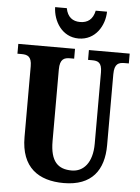

<svg xmlns="http://www.w3.org/2000/svg" viewBox="-61 -975 751 1032"><g transform="rotate(5 314.0 -459.0)"><path d="M334 -771C425 -771 473 -853 474 -928H413C403 -880 375 -860 334 -860C295 -860 266 -880 257 -928H194C196 -853 244 -771 334 -771ZM322 10C474 10 537 -79 537 -213V-596C537 -654 561 -661 593 -661H615V-714H395V-661H416C448 -661 470 -654 470 -600V-215C470 -112 422 -61 359 -61C286 -61 243 -98 243 -210V-596C243 -654 268 -661 298 -661H320V-714H14V-661H36C67 -661 91 -654 91 -600V-218C91 -54 186 10 322 10Z"/></g></svg>

Font: Noto Serif Armenian ExtraCondensed ExtraBold
Style: Regular
Weight: 800
Width: 2
Designer: Monotype Design Team
Foundry: Monotype Imaging Inc.
Version: Version 2.008